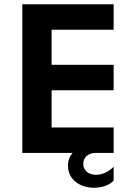

<svg xmlns="http://www.w3.org/2000/svg" viewBox="-20 -720 623 904"><path d="M85 -700V0H322C308 16 300 36 300 60C300 123 353 164 423 164C466 164 500 148 515 130V65C494 87 464 103 431 103C396 103 372 82 372 51C372 23 394 0 430 0H515V-120H223V-295H515V-415H223V-580H515V-700Z"/></svg>

Font: Goli SemiBold
Style: Regular
Weight: 600
Designer: jaikishan Patel
Foundry: MagicType
Version: Version 1.000;Glyphs 3.2 (3242)